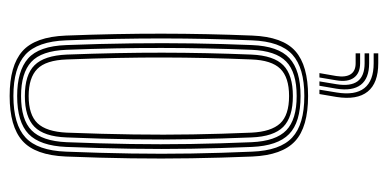

<svg xmlns="http://www.w3.org/2000/svg" viewBox="-221 -425 796 394"><g transform="rotate(-90 177.0 -228.0)"><path d="M177 6.2Q113.2 6.2 84.4 -20.4Q55.5 -47 52.8 -108.2Q50.2 -172.5 49.2 -233.2Q48.2 -294 49.1 -357Q50 -420 52.8 -490.8Q55.5 -553.8 85 -580Q114.5 -606.2 177 -606.2Q239.2 -606.2 268.9 -580.1Q298.5 -554 301 -490.8Q305 -386.8 304.9 -294.1Q304.8 -201.5 301 -108.2Q298.5 -45.8 269 -19.8Q239.5 6.2 177 6.2ZM177 -1.5Q235 -1.5 262 -26.1Q289 -50.8 291.2 -108.8Q295 -200 295.1 -292.1Q295.2 -384.2 291.2 -490.5Q289 -549 262 -573.8Q235 -598.5 177 -598.5Q118.5 -598.5 91.8 -573.6Q65 -548.8 62.8 -490.5Q60 -419.8 59 -356.9Q58 -294 59 -233.5Q60 -173 62.8 -108.8Q65 -51.2 91.8 -26.4Q118.5 -1.5 177 -1.5ZM177 -9.2Q122.8 -9.2 98.8 -32.8Q74.8 -56.2 72.5 -109Q69.8 -174 68.8 -234.1Q67.8 -294.2 68.8 -356.6Q69.8 -419 72.5 -490Q74.8 -544 99.1 -567.4Q123.5 -590.8 177 -590.8Q228.5 -590.8 254 -568.4Q279.5 -546 281.5 -490Q284.2 -419.5 285 -355.1Q285.8 -290.8 284.9 -229.9Q284 -169 281.5 -109.2Q279.5 -55 254.6 -32.1Q229.8 -9.2 177 -9.2ZM177 -17.2Q225.8 -17.2 247.8 -38.8Q269.8 -60.2 271.8 -109.8Q275.5 -204.2 275.6 -293.8Q275.8 -383.2 271.8 -489.5Q269.8 -541 246.9 -561.9Q224 -582.8 177 -582.8Q128.2 -582.8 106.4 -561.1Q84.5 -539.5 82.2 -489.5Q79.5 -420 78.5 -358.1Q77.5 -296.2 78.5 -235.6Q79.5 -175 82.2 -109.5Q84.5 -59.8 106.6 -38.5Q128.8 -17.2 177 -17.2ZM177 -25Q133.5 -25 113.6 -44.8Q93.8 -64.5 92 -109.8Q89.5 -171 88.4 -230.1Q87.2 -289.2 88.1 -352.6Q89 -416 92 -489.5Q93.8 -535.8 113.9 -555.4Q134 -575 177 -575Q220.5 -575 240.2 -555.1Q260 -535.2 262 -489Q266 -382 265.9 -292.8Q265.8 -203.5 262 -110Q260 -64.2 240.1 -44.6Q220.2 -25 177 -25ZM177 -32.8Q215.2 -32.8 232.9 -50.8Q250.5 -68.8 252 -110.2Q255.8 -202.5 256 -290.9Q256.2 -379.2 252 -488.8Q250.5 -531.8 232.5 -549.5Q214.5 -567.2 177 -567.2Q138.5 -567.2 121.1 -549Q103.8 -530.8 101.8 -489.2Q99 -415.2 98.1 -352.2Q97.2 -289.2 98.2 -230.5Q99.2 -171.8 101.8 -110Q103.8 -69.5 120.8 -51.1Q137.8 -32.8 177 -32.8ZM190 29.5 184.2 64.8Q178 102.5 193.1 121.6Q208.2 140.8 244.2 140.8H264.5V150.2H244.2Q203.5 150.2 186 128.5Q168.5 106.8 175 64.8L181 29.5ZM224 29.5 218 64Q215 83.2 221.6 93.5Q228.2 103.8 244.2 103.8H264.5V113H244.2Q223.8 113 214.5 100.2Q205.2 87.5 209.2 64L215 29.5ZM207 29.5 201.2 64.5Q196.5 93.2 207.2 107.8Q218 122.2 244.2 122.2H264.5V131.5H244.2Q213.2 131.5 200 114.4Q186.8 97.2 192 64.5L198 29.5Z"/></g></svg>

Font: Big Shoulders Inline Text Thin ExtraLight
Style: Regular
Weight: 250
Version: Version 2.002